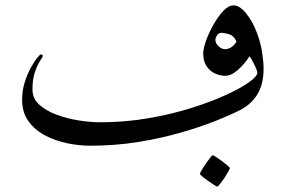

<svg xmlns="http://www.w3.org/2000/svg" viewBox="-20 -539 1064 716"><path d="M962.9 -282.7Q962.9 -225.1 940.2 -187.7Q917.5 -150.4 876 -128.9Q841.8 -111.3 785.2 -88.6Q728.5 -65.9 654.8 -44.7Q581.1 -23.4 495.1 -9.5Q409.2 4.4 315.9 4.4Q276.4 4.4 232.4 -4.4Q188.5 -13.2 149.7 -33.2Q110.8 -53.2 86.7 -86.2Q62.5 -119.1 62.5 -167Q62.5 -201.7 72.3 -232.4Q82 -263.2 95 -286.6Q107.9 -310.1 118.9 -323.2Q129.9 -336.4 131.8 -336.4Q134.3 -336.4 137 -334.7Q139.6 -333 139.6 -330.6Q139.6 -327.1 129.9 -312.7Q120.1 -298.3 110.6 -271.7Q101.1 -245.1 101.1 -204.6Q101.1 -171.9 126.2 -148.9Q151.4 -126 190.9 -111.3Q230.5 -96.7 273.9 -89.8Q317.4 -83 354 -83Q444.8 -83 530.8 -97.7Q616.7 -112.3 690.9 -135.5Q765.1 -158.7 820.8 -184.1Q876.5 -209.5 908 -231.9Q939.5 -254.4 939.5 -267.1Q939.5 -274.4 933.3 -287.8Q927.2 -301.3 920.4 -313.5Q913.6 -325.7 910.6 -329.1Q891.1 -299.3 866.7 -277.8Q842.3 -256.3 819.3 -256.3Q801.3 -256.3 782.5 -264.6Q763.7 -272.9 750.7 -291.5Q737.8 -310.1 737.8 -340.3Q737.8 -356.9 748 -386.2Q758.3 -415.5 775.4 -446Q792.5 -476.6 812.3 -497.8Q832 -519 851.1 -519Q874 -519 898.4 -488.5Q922.9 -458 938 -416.5Q951.7 -381.3 957.3 -345.2Q962.9 -309.1 962.9 -282.7ZM861.8 -384.3Q852.5 -405.3 835.7 -410.9Q818.8 -416.5 805.2 -416.5Q794.9 -416.5 789.1 -407Q783.2 -397.5 783.2 -390.1Q783.2 -377.9 794.9 -366.7Q806.6 -355.5 819.3 -355.5Q832.5 -355.5 844.7 -364.5Q856.9 -373.5 861.8 -384.3ZM837.4 87.4Q837.4 89.8 831.3 100.8Q825.2 111.8 816.7 124.8Q808.1 137.7 800.3 147.2Q792.5 156.7 789.6 156.7Q788.1 156.7 778.1 150.4Q768.1 144 755.9 135.5Q743.7 127 734.6 119.4Q725.6 111.8 725.6 109.4Q725.6 106.4 731.9 95.7Q738.3 85 747.1 72Q755.9 59.1 763.4 49.6Q771 40 772.9 40Q775.9 40 786.1 46.6Q796.4 53.2 808.1 62Q819.8 70.8 828.6 78.4Q837.4 85.9 837.4 87.4Z"/></svg>

Font: Scheherazade New
Style: Regular
Weight: 400
Designer: SIL International
Foundry: SIL International
Version: Version 4.000